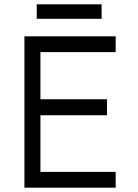

<svg xmlns="http://www.w3.org/2000/svg" viewBox="-20 -868 640 888"><path d="M93 -700V0H515V-73H167V-335H475V-409H167V-627H515V-700ZM150 -848V-781H450V-848Z"/></svg>

Font: Fliege Mono Light
Style: Regular
Weight: 300
Version: Version 0.020;Glyphs 3.3 (3306)